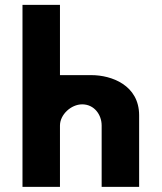

<svg xmlns="http://www.w3.org/2000/svg" viewBox="-20 -752 649 771"><path d="M70.3 -1.5H220.8V-248C220.8 -291.3 265 -333 310 -333C358.5 -333 388.2 -291.3 388.2 -248V-1.5H538.7V-288.8C538.7 -410.3 427.3 -450.3 347.4 -450.3H220.8V-732.5H70.3Z"/></svg>

Font: Sztylet
Style: Bd
Weight: 700
Foundry: Cannot Into Space Fonts, PlusOne Fonts
Version: Version 0.12